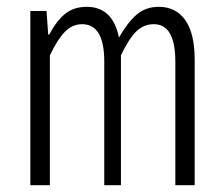

<svg xmlns="http://www.w3.org/2000/svg" viewBox="-20 -542 640 562"><path d="M68.8 0V-509.8H116.2L121.1 -440.9H124Q145.5 -481 170.7 -501.5Q195.8 -522 233.9 -522Q310.1 -522 328.1 -432.1Q355 -478.5 381.1 -500.2Q407.2 -522 444.8 -522Q495.1 -522 522.5 -482.9Q549.8 -443.8 549.8 -368.2V0H493.2V-361.8Q493.2 -471.2 430.2 -471.2Q400.4 -471.2 378.4 -449.5Q356.4 -427.7 334 -379.9V0H285.2V-361.8Q285.2 -471.2 220.2 -471.2Q191.9 -471.2 170.2 -449.2Q148.4 -427.2 126 -379.9V0Z"/></svg>

Font: Office Code Pro D Light
Style: Regular
Weight: 300
Designer: Nathan Rutzky & Paul D. Hunt
Foundry: Adobe Systems Incorporated
Version: Version 1.004;PS 001.004;hotconv 1.0.70;makeotf.lib2.5.58329